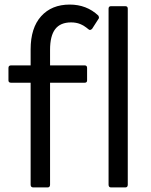

<svg xmlns="http://www.w3.org/2000/svg" viewBox="-20 -795 662 840"><path d="M114 13V-433H29Q17 -433 17 -443V-498Q17 -509 29 -509H114V-579Q114 -673 160 -724Q206 -775 285 -775Q359 -775 410 -727Q416 -717 410 -711L383 -669Q374 -660 367 -667Q348 -683 330.5 -690Q313 -697 291 -697Q244 -697 221.5 -667.5Q199 -638 199 -577V-509H350Q361 -509 361 -498V-443Q361 -433 350 -433H199V13Q199 25 188 25H126Q114 25 114 13ZM455 13V-757Q455 -768 466 -768H528Q539 -768 539 -757V13Q539 25 528 25H466Q455 25 455 13Z"/></svg>

Font: LINE Seed JP_TTF Regular
Style: Regular
Weight: 400
Designer: LINE & Fontrix & Fontworks
Version: Version 1.002